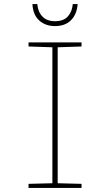

<svg xmlns="http://www.w3.org/2000/svg" viewBox="-20 -922 540 942"><path d="M120 0V-20L237 -23V-690L120 -694V-714H380V-694L263 -690V-23L380 -20V0ZM250 -794Q203 -794 172.5 -821.5Q142 -849 139 -902H163Q166 -864 188 -841Q210 -818 250 -818Q292 -818 313 -841.5Q334 -865 337 -902H361Q357 -851 328 -822.5Q299 -794 250 -794Z"/></svg>

Font: Noto Sans Mono ExtraCondensed Thin
Style: Regular
Weight: 100
Width: 2
Designer: Monotype Design Team
Foundry: Monotype Imaging Inc.
Version: Version 2.014; ttfautohint (v1.8.4.7-5d5b)